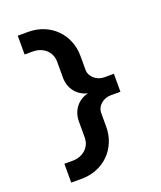

<svg xmlns="http://www.w3.org/2000/svg" viewBox="-160 -771 919 1093"><g transform="rotate(-20 300.0 -225.0)"><path d="M144 220C276 220 376 122 376 -11V-97C376 -133 413 -170 461 -170H520V-279H461C413 -279 376 -317 376 -353V-439C376 -572 276 -670 144 -670H80V-556H131C189 -556 240 -517 240 -454V-358C240 -289 283 -239 343 -225C283 -211 240 -161 240 -91V5C240 67 189 106 131 106H80V220Z"/></g></svg>

Font: LT Wave Mono Bold
Style: Regular
Weight: 700
Designer: Daniel Lyons
Version: Version 2.5 (Glyphs App)